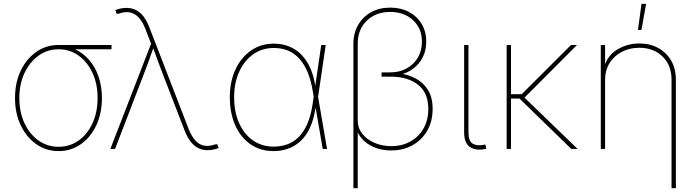

<svg xmlns="http://www.w3.org/2000/svg" viewBox="-20 -775 3628 999"><path d="M284.7 11.2Q220.2 11.2 168.9 -24.7Q117.7 -60.5 87.9 -123Q58.1 -185.5 58.1 -265.1Q58.1 -345.2 87.9 -407.2Q117.7 -469.2 168.9 -505.1Q220.2 -541 284.7 -541H560.1V-518.6H340.3H284.7Q227.1 -518.6 180.9 -485.6Q134.8 -452.6 107.7 -395.5Q80.6 -338.4 80.6 -265.1Q80.6 -191.4 107.4 -134Q134.3 -76.7 180.4 -43.9Q226.6 -11.2 284.7 -11.2Q343.3 -11.2 389.2 -43.9Q435.1 -76.7 461.4 -134Q487.8 -191.4 487.8 -265.1Q487.8 -338.4 461.2 -395.8Q434.6 -453.1 388.7 -485.8Q342.8 -518.6 284.7 -518.6V-537.1Q333 -537.1 374 -517.1Q415 -497.1 445.8 -460.7Q476.6 -424.3 493.4 -374.5Q510.3 -324.7 510.3 -265.1Q510.3 -185.5 481 -123Q451.7 -60.5 400.6 -24.7Q349.6 11.2 284.7 11.2Z M554.2 0 766.1 -547.4 737.3 -622.1Q722.7 -661.1 702.6 -682.9Q682.6 -704.6 657 -710.2Q631.3 -715.8 598.6 -704.1L587.4 -702.6L580.1 -722.7Q595.7 -728.5 609.9 -731.2Q624 -733.9 637.7 -733.9Q665.5 -733.9 687.7 -722.7Q710 -711.4 727.3 -688.5Q744.6 -665.5 758.3 -629.9L960.9 -105.5Q976.1 -66.9 995.8 -44.7Q1015.6 -22.5 1041.3 -17.3Q1066.9 -12.2 1099.1 -23.4L1110.4 -24.9L1117.7 -4.9Q1102.5 1 1088.1 3.7Q1073.7 6.3 1060.1 6.3Q1032.7 6.3 1010.7 -4.9Q988.8 -16.1 971.2 -39.1Q953.6 -62 939.9 -97.7L832 -377Q816.9 -415.5 802.7 -454.3Q788.6 -493.2 774.4 -531.7H780.3Q766.6 -493.2 752.7 -454.3Q738.8 -415.5 723.6 -377L578.6 0Z M1404.3 11.2Q1334.5 11.2 1283.2 -24.4Q1231.9 -60.1 1203.9 -123.3Q1175.8 -186.5 1175.8 -269Q1175.8 -350.6 1205.1 -413.3Q1234.4 -476.1 1285.9 -512Q1337.4 -547.9 1404.3 -547.9Q1449.2 -547.9 1485.8 -532.7Q1522.5 -517.6 1549.8 -488.8Q1577.1 -460 1595.2 -419.2Q1613.3 -378.4 1620.6 -326.2H1626.5L1634.8 -272.5L1681.6 0H1659.2L1607.4 -300.3Q1598.1 -356 1581.1 -397.9Q1564 -439.9 1538.6 -468.5Q1513.2 -497.1 1480 -511.2Q1446.8 -525.4 1404.3 -525.4Q1343.8 -525.4 1297.4 -492.4Q1251 -459.5 1224.6 -401.9Q1198.2 -344.2 1198.2 -269Q1198.2 -192.9 1223.9 -135Q1249.5 -77.1 1295.9 -44.7Q1342.3 -12.2 1404.3 -12.2Q1441.4 -12.2 1474.1 -23.7Q1506.8 -35.2 1533.4 -61.3Q1560.1 -87.4 1578.9 -130.4Q1597.7 -173.3 1606.9 -235.8L1651.4 -541H1674.8L1634.8 -269L1627.4 -213.9H1621.6Q1612.8 -152.8 1592.5 -109.9Q1572.3 -66.9 1542.7 -40Q1513.2 -13.2 1477.8 -1Q1442.4 11.2 1404.3 11.2Z M1818.8 204.1V-546.9Q1818.8 -602.5 1843.3 -645Q1867.7 -687.5 1910.9 -711.4Q1954.1 -735.4 2010.3 -735.4Q2065.4 -735.4 2107.7 -712.9Q2149.9 -690.4 2173.8 -650.6Q2197.8 -610.8 2197.8 -558.6Q2197.8 -511.7 2179 -475.8Q2160.2 -439.9 2129.6 -417.5Q2099.1 -395 2064 -387.2V-392.1Q2104 -386.7 2142.3 -366.9Q2180.7 -347.2 2205.8 -308.6Q2231 -270 2231 -207.5Q2231 -144.5 2203.4 -95.9Q2175.8 -47.4 2127.2 -19.8Q2078.6 7.8 2015.1 7.8Q1973.1 7.8 1938 -4.4Q1902.8 -16.6 1877.2 -39.3Q1851.6 -62 1838.4 -92.8L1841.3 -105.5V204.1ZM2015.6 -14.6Q2072.8 -14.6 2116.2 -39.3Q2159.7 -64 2184.1 -107.4Q2208.5 -150.9 2208.5 -207.5Q2208.5 -293 2154.5 -334.5Q2100.6 -376 2015.6 -376H1965.3V-398.4H2010.3Q2058.6 -398.4 2095.9 -418.9Q2133.3 -439.5 2154.3 -475.6Q2175.3 -511.7 2175.3 -558.6Q2175.3 -627 2129.2 -669.9Q2083 -712.9 2010.3 -712.9Q1936 -712.9 1888.7 -667.5Q1841.3 -622.1 1841.3 -546.9V-147.9Q1841.3 -108.9 1865.2 -78.9Q1889.2 -48.8 1928.7 -31.7Q1968.3 -14.6 2015.6 -14.6Z M2501.5 1Q2453.6 9.8 2424.3 -10.7Q2395 -31.2 2395 -85.4V-541H2417.5V-85.4Q2417.5 -40 2440.2 -27.1Q2462.9 -14.2 2500.5 -22Q2503.4 -22.9 2502.9 -22.7Q2502.4 -22.5 2505.4 -22.9L2510.3 -1Q2508.3 -1 2506.1 -0.5Q2503.9 0 2501.5 1Z M2638.7 -541V0H2616.2V-541ZM2982.4 -541 2704.1 -262.2H2624V-284.7H2694.3L2951.2 -541ZM2952.6 0 2676.8 -268.1 2703.1 -272.9 2985.4 0Z M3128.4 -361.3V0H3106V-541H3128.4V-423.8H3122.6Q3140.1 -486.3 3192.1 -517.6Q3244.1 -548.8 3306.2 -548.8Q3362.3 -548.8 3405 -525.1Q3447.8 -501.5 3472.2 -459.5Q3496.6 -417.5 3496.6 -361.3V204.1H3474.1V-361.3Q3474.1 -435.5 3427.2 -481Q3380.4 -526.4 3306.2 -526.4Q3255.4 -526.4 3215.1 -505.1Q3174.8 -483.9 3151.6 -446.5Q3128.4 -409.2 3128.4 -361.3ZM3299.3 -619.1 3317.9 -754.9H3341.8L3317.4 -619.1Z"/></svg>

Font: Inter 17pt Thin
Style: Regular
Weight: 250
Version: Version 4.001;git-66647c0bb